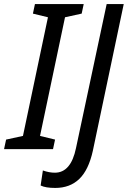

<svg xmlns="http://www.w3.org/2000/svg" viewBox="-56 -734 629 945"><path d="M-26 -47 57 -65 180 -649 106 -667 116 -714H356L346 -667L264 -649L141 -65L215 -47L205 0H-36ZM144 179 155 105Q186 116 214 116Q293 116 318 -5L469 -714H553L401 8Q380 103 334 147Q288 191 216 191Q168 191 144 179Z"/></svg>

Font: Noto Sans UI Narrow
Style: Italic
Weight: 400
Width: 4
Italic angle: -12°
Designer: Monotype Design Team
Foundry: Monotype Imaging Inc.
Version: Version 1.001